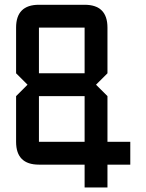

<svg xmlns="http://www.w3.org/2000/svg" viewBox="-20 -704 626 821"><path d="M48.8 -585.9Q48.8 -683.6 146.5 -683.6H341.8Q439.5 -683.6 439.5 -585.9V-390.6L390.6 -341.8L439.5 -293V-97.7H537.1V0H439.5V97.7H341.8V0H146.5Q48.8 0 48.8 -97.7V-293L97.7 -341.8L48.8 -390.6ZM146.5 -585.9V-390.6H341.8V-585.9ZM341.8 -293H146.5V-97.7H341.8Z"/></svg>

Font: BabelStone Runic Beagnoth
Style: Regular
Weight: 400
Designer: Andrew West
Foundry: BabelStone
Version: Version 7.004;November 9, 2023